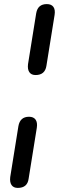

<svg xmlns="http://www.w3.org/2000/svg" viewBox="-20 -732 310 939"><path d="M154 -365Q133 -365 123.5 -379Q114 -393 117 -418L157 -667Q161 -690 174 -701Q187 -712 209 -712Q231 -712 241 -698.5Q251 -685 247 -659L207 -410Q200 -365 154 -365ZM67 187Q46 187 36.5 173Q27 159 30 134L70 -115Q74 -138 87 -149.5Q100 -161 122 -161Q144 -161 154 -147Q164 -133 160 -107L120 142Q114 187 67 187Z"/></svg>

Font: Nunito ExtraLight Medium
Style: Italic
Weight: 500
Italic angle: -9°
Version: Version 3.602